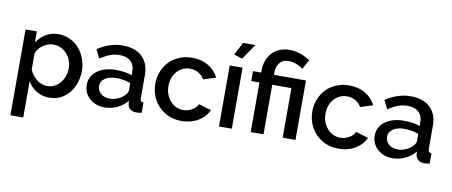

<svg xmlns="http://www.w3.org/2000/svg" viewBox="-78 -1074 3817 1621"><g transform="rotate(10 1830.5 -263.5)"><path d="M175.8 -98.1V212.9H65.9V-522.9H163.1V-429.2Q193.8 -477.1 241.9 -504.6Q290 -532.2 348.1 -532.2Q400.4 -532.2 446.8 -510.3Q493.2 -488.3 525.4 -451.7Q557.6 -415 576.4 -365.5Q595.2 -315.9 595.2 -262.2Q595.2 -187 565.9 -125Q536.6 -63 483.2 -26.6Q429.7 9.8 362.8 9.8Q301.8 9.8 253.2 -19.3Q204.6 -48.3 175.8 -98.1ZM481.9 -262.2Q481.9 -335.4 435.1 -386.7Q388.2 -438 318.8 -438Q274.9 -438 231.2 -407.7Q187.5 -377.4 175.8 -335V-198.2Q196.3 -148.9 238.3 -116.5Q280.3 -84 327.1 -84Q372.1 -84 408 -109.6Q443.8 -135.3 462.9 -175.8Q481.9 -216.3 481.9 -262.2Z M655.8 -152.8Q655.8 -227.5 717.8 -273.2Q779.8 -318.8 878.9 -318.8Q958.5 -318.8 1015.1 -297.9V-331.1Q1015.1 -386.2 981.4 -417.2Q947.8 -448.2 886.7 -448.2Q844.7 -448.2 805.7 -433.6Q766.6 -418.9 720.7 -389.2L684.1 -462.9Q788.1 -532.2 898.9 -532.2Q1004.9 -532.2 1064.9 -476.3Q1125 -420.4 1125 -318.8V-124Q1125 -105.5 1131.6 -96.9Q1138.2 -88.4 1153.8 -87.9V0Q1127.4 4.9 1106.9 4.9Q1073.7 4.9 1054.9 -11.2Q1036.1 -27.3 1032.7 -51.8L1029.8 -82Q996.1 -38.6 943.6 -14.4Q891.1 9.8 835.9 9.8Q757.8 9.8 706.8 -36.9Q655.8 -83.5 655.8 -152.8ZM988.8 -121.1Q1015.1 -147.5 1015.1 -169.9V-230Q957.5 -252 895 -252Q834.5 -252 797.1 -227.5Q759.8 -203.1 759.8 -162.1Q759.8 -125 788.3 -97.9Q816.9 -70.8 866.7 -70.8Q900.9 -70.8 934.1 -85Q967.3 -99.1 988.8 -121.1Z M1495.1 9.8Q1416 9.8 1353.3 -27.8Q1290.5 -65.4 1257.3 -127.2Q1224.1 -189 1224.1 -262.2Q1224.1 -317.4 1243.4 -366.5Q1262.7 -415.5 1297.4 -452.4Q1332 -489.3 1383.3 -510.7Q1434.6 -532.2 1495.1 -532.2Q1574.2 -532.2 1632.8 -497.1Q1691.4 -461.9 1721.7 -401.9L1614.7 -368.2Q1596.2 -400.9 1564 -419.4Q1531.7 -438 1492.7 -438Q1426.3 -438 1381.6 -388.4Q1336.9 -338.9 1336.9 -262.2Q1336.9 -187 1382.8 -135.5Q1428.7 -84 1493.7 -84Q1534.2 -84 1569.8 -104.7Q1605.5 -125.5 1617.7 -155.8L1726.1 -124Q1699.7 -64 1637.7 -27.1Q1575.7 9.8 1495.1 9.8Z M1909.7 -598.1 1837.4 -620.1 1894.5 -730H1999.5ZM1816.4 0V-522.9H1926.3V0Z M2088.4 -424.8H2018.1V-509.8H2088.4V-530.8Q2088.4 -572.3 2101.8 -609.6Q2115.2 -647 2140.1 -676.3Q2165 -705.6 2204.1 -722.9Q2243.2 -740.2 2291 -740.2Q2383.3 -740.2 2469.2 -682.1L2424.3 -600.1Q2400.4 -620.6 2366.9 -633.3Q2333.5 -646 2298.3 -646Q2250 -646 2224.1 -613Q2198.2 -580.1 2198.2 -534.2V-509.8H2472.2V0H2362.3V-424.8H2198.2V0H2088.4Z M2841.3 9.8Q2762.2 9.8 2699.5 -27.8Q2636.7 -65.4 2603.5 -127.2Q2570.3 -189 2570.3 -262.2Q2570.3 -317.4 2589.6 -366.5Q2608.9 -415.5 2643.6 -452.4Q2678.2 -489.3 2729.5 -510.7Q2780.8 -532.2 2841.3 -532.2Q2920.4 -532.2 2979 -497.1Q3037.6 -461.9 3067.9 -401.9L2960.9 -368.2Q2942.4 -400.9 2910.2 -419.4Q2877.9 -438 2838.9 -438Q2772.5 -438 2727.8 -388.4Q2683.1 -338.9 2683.1 -262.2Q2683.1 -187 2729 -135.5Q2774.9 -84 2839.8 -84Q2880.4 -84 2916 -104.7Q2951.7 -125.5 2963.9 -155.8L3072.3 -124Q3045.9 -64 2983.9 -27.1Q2921.9 9.8 2841.3 9.8Z M3124.5 -152.8Q3124.5 -227.5 3186.5 -273.2Q3248.5 -318.8 3347.7 -318.8Q3427.2 -318.8 3483.9 -297.9V-331.1Q3483.9 -386.2 3450.2 -417.2Q3416.5 -448.2 3355.5 -448.2Q3313.5 -448.2 3274.4 -433.6Q3235.4 -418.9 3189.5 -389.2L3152.8 -462.9Q3256.8 -532.2 3367.7 -532.2Q3473.6 -532.2 3533.7 -476.3Q3593.8 -420.4 3593.8 -318.8V-124Q3593.8 -105.5 3600.3 -96.9Q3606.9 -88.4 3622.6 -87.9V0Q3596.2 4.9 3575.7 4.9Q3542.5 4.9 3523.7 -11.2Q3504.9 -27.3 3501.5 -51.8L3498.5 -82Q3464.8 -38.6 3412.4 -14.4Q3359.9 9.8 3304.7 9.8Q3226.6 9.8 3175.5 -36.9Q3124.5 -83.5 3124.5 -152.8ZM3457.5 -121.1Q3483.9 -147.5 3483.9 -169.9V-230Q3426.3 -252 3363.8 -252Q3303.2 -252 3265.9 -227.5Q3228.5 -203.1 3228.5 -162.1Q3228.5 -125 3257.1 -97.9Q3285.6 -70.8 3335.4 -70.8Q3369.6 -70.8 3402.8 -85Q3436 -99.1 3457.5 -121.1Z"/></g></svg>

Font: Rawline SemiBold
Style: Regular
Weight: 600
Designer: Matt McInerney, Pablo Impallari, Rodrigo Fuenzalida
Foundry: Matt McInerney, Pablo Impallari, Rodrigo Fuenzalida
Version: Version 4.020;PS 004.020;hotconv 1.0.88;makeotf.lib2.5.64775